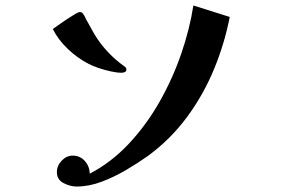

<svg xmlns="http://www.w3.org/2000/svg" viewBox="-20 -683 1040 702"><path d="M442 -429Q442 -422 436.5 -419.5Q431 -417 424 -417Q408 -417 385 -422Q362 -427 340 -434.5Q318 -442 303 -450Q264 -470 228.5 -503.5Q193 -537 173 -577Q179 -581 193 -591Q207 -601 223.5 -612Q240 -623 253.5 -631Q267 -639 272 -639Q280 -639 284 -632Q289 -626 292 -618.5Q295 -611 299 -605Q308 -589 317 -572.5Q326 -556 336 -541Q353 -516 374 -493.5Q395 -471 418 -453Q423 -449 428.5 -445Q434 -441 439 -437Q442 -434 442 -429ZM820 -621Q801 -523 762 -429Q723 -335 663 -254Q603 -173 521 -113Q486 -88 442 -62Q398 -36 351.5 -18.5Q305 -1 260 -1Q237 -1 212.5 -13.5Q188 -26 188 -54Q188 -77 205.5 -95.5Q223 -114 246 -114Q273 -114 290.5 -94Q308 -74 308 -48Q387 -89 451.5 -158Q516 -227 564 -312Q612 -397 643 -487.5Q674 -578 687 -663Z"/></svg>

Font: Kaisei Decol
Style: Bold
Weight: 700
Designer: Font-Kai, 金井和夫
Foundry: KAZUO KANAI
Version: Version 5.003